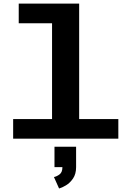

<svg xmlns="http://www.w3.org/2000/svg" viewBox="-20 -770 740 1066"><path d="M53 0V-109H269V-641H84V-750H419.5V-109H637V0ZM282.5 158V44.5H402.5V158Q402.5 196 385.5 221Q368.5 246 346 259.2Q323.5 272.5 308 276.5L279.5 213Q296 209.5 311.2 197.8Q326.5 186 326.5 158Z"/></svg>

Font: Trispace SemiExpanded SemiBold
Style: Regular
Weight: 600
Width: 6
Designer: Tyler Finck
Foundry: Etcetera Type Company
Version: Version 1.210; ttfautohint (v1.8.3)